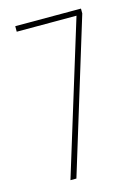

<svg xmlns="http://www.w3.org/2000/svg" viewBox="-110 -777 614 841"><g transform="rotate(-15 197.0 -357.0)"><path d="M103 0H130L342 -692V-714H44V-689H315Z"/></g></svg>

Font: Noto Sans Georgian ExtraCondensed Thin
Style: Regular
Weight: 100
Width: 2
Designer: Monotype Design Team, Akaki Razmadze
Foundry: Google LLC
Version: Version 2.005